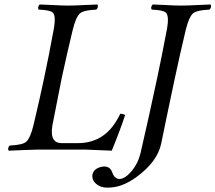

<svg xmlns="http://www.w3.org/2000/svg" viewBox="-20 -670 965 860"><path d="M214.8 -108.9Q201.2 -30.3 254.9 -28.8H327.6Q440.4 -28.8 500.5 -127Q509.8 -142.1 518.6 -160.2Q529.8 -161.1 540.5 -154.8Q517.1 -83.5 480.5 4.9Q480 4.9 362.3 0H149.4Q134.3 0 90.3 2Q42.5 4.4 18.6 4.9Q12.7 -6.8 23.4 -18.1Q80.6 -20.5 97.7 -35.2Q116.2 -52.7 129.9 -108.9Q159.7 -234.4 177.7 -320.8Q197.3 -412.1 220.2 -536.1Q232.4 -600.6 215.3 -614.7Q201.7 -625 152.8 -627Q147 -638.7 157.7 -649.9Q180.2 -649.4 215.3 -647.5Q258.3 -645 285.6 -645Q314 -645 358.9 -647.5Q395.5 -649.4 416.5 -649.9Q422.4 -638.2 411.6 -627Q354.5 -624.5 337.9 -609.9Q319.3 -592.3 305.7 -536.1Q281.2 -434.6 256.3 -319.8Q252 -296.9 214.8 -108.9ZM609.4 16.1Q645.5 -139.2 684.1 -320.8Q703.6 -412.1 727.1 -536.1Q739.3 -600.6 721.7 -614.7Q708 -625 659.2 -627Q653.3 -638.7 664.1 -649.9Q686.5 -649.4 721.7 -647.5Q764.6 -645 792 -645Q820.3 -645 865.2 -647.5Q901.9 -649.4 923.3 -649.9Q929.2 -638.2 918.5 -627Q861.3 -624.5 844.2 -609.9Q825.7 -592.3 812 -536.1Q787.6 -434.6 763.2 -319.8Q716.8 -101.1 702.1 -27.3Q685.5 54.7 589.8 124Q530.8 166.5 476.1 169.9Q467.8 170.4 459.5 170.4Q426.8 170.4 405.3 148.4Q390.6 131.8 394 111.8Q399.4 85.9 434.1 77.1Q440.9 75.7 445.8 75.7Q472.2 75.7 481.4 99.1Q486.8 112.3 487.3 113.3Q498.5 131.3 514.2 131.8Q539.6 131.8 570.3 95.7Q598.6 61.5 609.4 16.1Z"/></svg>

Font: Linux Libertine Display Slanted O
Style: Slanted
Weight: 400
Designer: Philipp H. Poll
Foundry: Philipp H. Poll
Version: Version 5.0.9